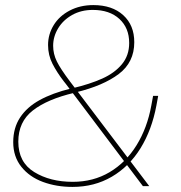

<svg xmlns="http://www.w3.org/2000/svg" viewBox="-20 -732 713 755"><path d="M231 -412Q204 -447 186.5 -481Q169 -515 169 -555Q169 -597 191 -633Q213 -669 254 -690.5Q295 -712 347 -712Q421 -712 464.5 -672.5Q508 -633 508 -566Q508 -487 447 -441Q386 -395 279 -369L265 -385Q333 -401 382 -423Q431 -445 459.5 -479.5Q488 -514 488 -563Q488 -622 449.5 -657.5Q411 -693 345 -693Q299 -693 263.5 -673Q228 -653 208.5 -620.5Q189 -588 189 -552Q189 -520 203.5 -490.5Q218 -461 255 -412L567 0H542L239 -402ZM32 -173Q32 -229 59 -270Q86 -311 136 -338.5Q186 -366 259 -384L272 -367Q166 -342 109 -297.5Q52 -253 52 -175Q52 -94 114.5 -55.5Q177 -17 266 -17Q347 -17 411 -55Q475 -93 517 -161Q559 -229 575 -317L582 -355H602L595 -317Q577 -221 532.5 -149Q488 -77 419.5 -37Q351 3 265 3Q202 3 149 -16.5Q96 -36 64 -76Q32 -116 32 -173Z"/></svg>

Font: Fixel Italic Variable Display Thin
Style: Italic
Weight: 100
Italic angle: -10°
Designer: AlfaBravo + MacPaw
Foundry: Kyrylo Tkachov, Marchela Mozhyna, Serhii Makarenko, Maria Weinstein, Zakhar Kryvoshyya
Version: Version 1.210;Glyphs 3.2 (3217)